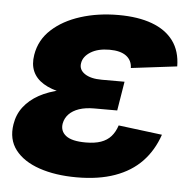

<svg xmlns="http://www.w3.org/2000/svg" viewBox="-45 -592 649 647"><g transform="rotate(5 279.5 -268.5)"><path d="M237.3 10.3Q165 10.3 110.6 -8.3Q56.2 -26.9 28.8 -62.5Q1.5 -98.1 9.8 -149.4Q15.1 -183.1 34.7 -208.5Q54.2 -233.9 85.9 -251.5Q117.7 -269 160.4 -277.8Q203.1 -286.6 255.4 -286.6H363.8L354 -226.1H276.4Q246.6 -226.1 225.1 -218.8Q203.6 -211.4 190.9 -198Q178.2 -184.6 174.8 -166.5Q170.4 -140.6 190.4 -125Q210.4 -109.4 257.3 -109.4Q288.1 -109.4 308.8 -116.7Q329.6 -124 342.8 -138.9Q356 -153.8 363.3 -176.3L511.2 -157.7Q492.7 -103.5 456.8 -66.2Q420.9 -28.8 366.2 -9.3Q311.5 10.3 237.3 10.3ZM252.9 -262.2Q202.6 -262.2 164.1 -269.8Q125.5 -277.3 100.1 -293Q74.7 -308.6 64.2 -332.5Q53.7 -356.4 59.1 -388.7Q67.4 -439.5 105.7 -474.6Q144 -509.8 202.6 -528.3Q261.2 -546.9 330.6 -546.9Q397 -546.9 444.1 -529.5Q491.2 -512.2 516.6 -477.8Q542 -443.4 542.5 -391.6L387.2 -372.6Q386.7 -398.4 367.2 -413.1Q347.7 -427.7 310.5 -427.7Q271.5 -427.7 246.8 -412.4Q222.2 -397 218.8 -374.5Q214.8 -352.5 235.1 -338.6Q255.4 -324.7 293 -324.7H370.1L359.9 -262.2Z"/></g></svg>

Font: Inter 18pt ExtraBold
Style: Italic
Weight: 800
Italic angle: -9.3988°
Designer: Rasmus Andersson
Foundry: rsms
Version: Version 4.001;git-66647c0bb